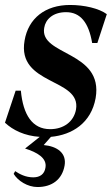

<svg xmlns="http://www.w3.org/2000/svg" viewBox="-34 -536 450 773"><path d="M117 217C175 217 216 187 226 131C235 80 196 53 142 48L171 15C257 7 333 -41 351 -141C384 -332 124 -311 144 -424C149 -457 178 -487 232 -487C289 -487 323 -446 337 -363H358L396 -479C365 -502 306 -516 248 -516C148 -516 80 -462 65 -373C33 -191 294 -223 272 -95C263 -46 222 -16 168 -16C96 -16 59 -74 50 -171H29L-14 -42C18 -12 65 11 126 15L67 62C115 77 156 100 149 139C145 165 127 178 100 178C69 178 45 165 27 153L21 164C38 192 77 217 117 217Z"/></svg>

Font: RL Madena Oblique
Style: Regular
Weight: 400
Italic angle: -10°
Designer: I Kadek Wantara Putra
Foundry: Roughlines ID
Version: Version 1.000;Glyphs 3.1.2 (3151)